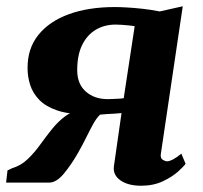

<svg xmlns="http://www.w3.org/2000/svg" viewBox="-38 -583 648 613"><path d="M541 -92.5 554.5 -60Q549.5 -52.5 530.8 -35.5Q512 -18.5 481.8 -4.2Q451.5 10 412.5 10Q371 10 346.8 -7Q322.5 -24 325.5 -51L350 -222Q341.5 -221 328.8 -220.2Q316 -219.5 303.2 -218.8Q290.5 -218 281.5 -217Q270 -206 259.8 -187.5Q249.5 -169 238 -145.5Q226.5 -122 211.5 -95.5Q189.5 -57 165.8 -28.5Q142 0 119 0H-18.5L-14 -39L2 -46.5Q29 -54.5 50.2 -74.8Q71.5 -95 90 -120.8Q108.5 -146.5 128 -170.8Q147.5 -195 170 -211.8Q192.5 -228.5 222 -230L236.5 -218Q180 -218 143.5 -230.8Q107 -243.5 86.8 -264.8Q66.5 -286 58.2 -312.2Q50 -338.5 50 -365Q49.5 -428 84.5 -471.5Q119.5 -515 182.2 -537.8Q245 -560.5 329 -560.5Q344 -560.5 366.8 -559.2Q389.5 -558 416.8 -555Q444 -552 472 -546.5L545.5 -563L475.5 -91.5Q473.5 -78 481.5 -73Q489.5 -68 495 -68Q503 -68 515.2 -74.5Q527.5 -81 541 -92.5ZM357 -269.5 392 -499.5Q386 -500.5 374.2 -501.8Q362.5 -503 350.2 -503.8Q338 -504.5 331 -504.5Q295.5 -504.5 267.8 -488Q240 -471.5 224.2 -439.2Q208.5 -407 208.5 -359Q208.5 -315 235.8 -290.8Q263 -266.5 306 -266.5Q312 -266.5 322.2 -267Q332.5 -267.5 342.2 -268Q352 -268.5 357 -269.5Z"/></svg>

Font: Merriweather 24pt ExtraBold
Style: Italic
Weight: 800
Italic angle: -7.8°
Version: Version 2.101